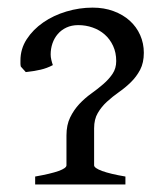

<svg xmlns="http://www.w3.org/2000/svg" viewBox="-20 -489 440 509"><path d="M73.2 0V-21Q156.2 -35.6 156.2 -50.8V-129.9Q156.2 -157.7 166 -177.7Q175.8 -197.8 190.4 -213.4Q205.1 -229 222.2 -241.2Q239.3 -253.4 253.9 -266.1Q268.6 -278.8 278.3 -293.2Q288.1 -307.6 288.1 -327.1Q288.1 -349.6 279.8 -367.4Q271.5 -385.3 257.6 -397.5Q243.7 -409.7 225.6 -416Q207.5 -422.4 187.5 -422.4Q169.9 -422.4 156.2 -416Q142.6 -409.7 133.3 -398.9Q124 -388.2 119.1 -374Q114.3 -359.9 114.3 -344.7Q114.3 -337.9 116 -330.6Q117.7 -323.2 120.1 -316.4Q104.5 -308.1 87.4 -304.2Q70.3 -300.3 48.3 -297.9L35.2 -312.5Q34.2 -316.4 34.2 -320.3V-328.6Q34.2 -359.4 50.8 -385Q67.4 -410.6 94.5 -429.4Q121.6 -448.2 156 -458.5Q190.4 -468.8 225.6 -468.8Q255.9 -468.8 281 -459.5Q306.2 -450.2 324 -434.1Q341.8 -418 351.6 -396Q361.3 -374 361.3 -349.1Q361.3 -322.8 351.6 -304.2Q341.8 -285.6 327.1 -271.2Q312.5 -256.8 295.4 -244.9Q278.3 -232.9 263.7 -219.5Q249 -206.1 239.3 -189.5Q229.5 -172.9 229.5 -148.9V-50.8Q229.5 -43.5 251 -35.6Q272.5 -27.8 312.5 -21V0Z"/></svg>

Font: Gentium Plus Am
Style: Regular
Weight: 400
Designer: J. Victor Gaultney, Annie Olsen, Iska Routamaa, Becca Hirsbrunner
Foundry: SIL International
Version: Version 5.000